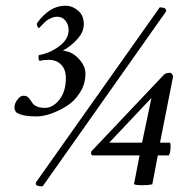

<svg xmlns="http://www.w3.org/2000/svg" viewBox="-20 -653 676 679"><path d="M581.1 -395.5Q585.4 -395.5 589.1 -390.1Q592.8 -384.8 591.8 -380.9L545.9 -148.4H580.1Q583 -148.4 583.3 -138.2Q583.5 -127.9 582 -118.2Q581.1 -110.8 577.1 -103.5H538.1L518.6 -1Q504.9 2 483.4 2Q477.5 2 472.7 1.7Q467.8 1.5 463.4 1Q459 0.5 456.3 -0.5Q453.6 -1.5 454.1 -2.9L473.6 -103.5H306.6Q300.3 -106.9 302.7 -117.2L559.6 -388.7Q566.4 -395.5 581.1 -395.5ZM515.6 -306.6 366.2 -148.4H482.4ZM210.9 -632.8Q235.4 -632.8 255.9 -615.7Q276.4 -598.6 276.4 -567.4Q276.4 -540 253.7 -514.9Q231 -489.7 202.1 -473.6Q233.4 -471.7 257.8 -446Q282.2 -420.4 282.2 -392.6Q282.2 -356 262.9 -325.7Q243.7 -295.4 215.6 -277.8Q187.5 -260.3 159.4 -250.7Q131.3 -241.2 109.4 -241.2Q57.6 -241.2 37.1 -255.9Q31.2 -264.6 31.2 -273.4Q31.2 -287.1 41.7 -300.8Q52.2 -314.5 62.5 -314.5Q71.3 -314.5 76.7 -311Q82 -307.6 88.6 -297.9Q95.2 -288.1 95.7 -287.1Q108.9 -271.5 138.7 -271.5Q167 -271.5 189.9 -300.3Q212.9 -329.1 212.9 -377Q212.9 -407.2 196.3 -424.3Q179.7 -441.4 151.4 -441.4Q133.8 -441.4 120.1 -437.5Q116.2 -443.4 116.2 -444.3Q116.2 -456.1 117.2 -458Q157.7 -465.3 190.2 -490Q222.7 -514.6 222.7 -546.9Q222.7 -565.4 211.7 -579.6Q200.7 -593.8 182.6 -593.8Q170.4 -593.8 158.2 -587.9Q146 -582 138.9 -575.2Q131.8 -568.4 125.5 -561.3Q119.1 -554.2 118.2 -553.7Q115.2 -553.7 112.3 -559.8Q109.4 -565.9 110.4 -570.3Q154.8 -632.8 210.9 -632.8ZM566.4 -611.3 130.9 5.9Q106.4 6.8 106.4 -3.9Q106.4 -5.9 108.4 -9.8L544.9 -627Q567.4 -627 567.4 -616.2Q567.4 -612.3 566.4 -611.3Z"/></svg>

Font: Crimson
Style: Italic
Weight: 400
Italic angle: -11°
Version: Version 0.8